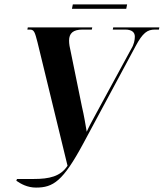

<svg xmlns="http://www.w3.org/2000/svg" viewBox="-20 -838 742 870"><path d="M306 -798H552L556 -818H310ZM54 -19C74 -5 104 12 143 12C221 12 265 -16 358 -189L594 -628C627 -690 648 -704 682 -704H700L702 -714H493L491 -704H547C577 -704 591 -692 591 -672C591 -657 587 -636 575 -617L412 -317C395 -286 383 -264 373 -241C368 -270 361 -314 351 -356L300 -606C296 -622 293 -639 293 -654C293 -687 311 -704 354 -704H396L398 -714H106L104 -704H115C135 -704 138 -692 150 -646L286 -87C254 -38 203 -27 132 -27H57Z"/></svg>

Font: Noto Serif Display Condensed
Style: Bold Italic
Weight: 700
Width: 3
Italic angle: -12°
Designer: Monotype Design Team
Foundry: Monotype Imaging Inc.
Version: Version 2.009